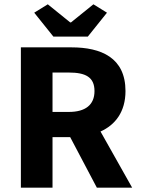

<svg xmlns="http://www.w3.org/2000/svg" viewBox="-20 -872 653 892"><path d="M388 -702 477 -813 414 -852 310 -768H306L202 -852L139 -813L228 -702ZM594 0 447 -261C516 -292 563 -353 563 -449C563 -604 450 -652 312 -652H77V0H224V-235H306L430 0ZM224 -535H300C377 -535 419 -514 419 -449C419 -385 377 -352 300 -352H224Z"/></svg>

Font: Cambridge Sans Bold
Style: Regular
Weight: 700
Version: Version 2.020;PS 002.020;hotconv 1.0.88;makeotf.lib2.5.64775